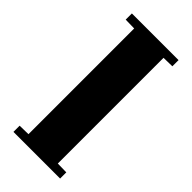

<svg xmlns="http://www.w3.org/2000/svg" viewBox="-216 -719 768 768"><g transform="rotate(45 168.0 -335.0)"><path d="M36 -35 85 -36V-634L36 -635V-670H300V-635L251 -634V-36L300 -35V0H36Z"/></g></svg>

Font: Rakkas
Style: Regular
Weight: 400
Designer: Zeynep Akay
Foundry: Zeynep Akay
Version: Version 2.000